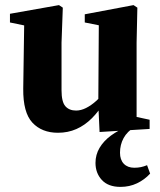

<svg xmlns="http://www.w3.org/2000/svg" viewBox="-20 -505 627 752"><path d="M452 227Q404 227 379 200Q354 173 354 133Q354 101 370 74Q386 47 414.5 26Q443 5 479 -9V-12L509 -9Q478 10 464 36Q450 62 450 93Q450 121 465 136.5Q480 152 506 152Q520 152 532 149.5Q544 147 556 142L568 175Q546 199 516.5 213Q487 227 452 227ZM207 15Q144 15 107 -24.5Q70 -64 71 -158L75 -429L106 -399L19 -417V-451L211 -485L226 -475L221 -338V-152Q221 -106 236 -89Q251 -72 278 -72Q297 -72 317 -82Q337 -92 356.5 -109.5Q376 -127 392 -149L406 -108H390Q368 -70 340 -42Q312 -14 279 0.5Q246 15 207 15ZM370 12 365 -97V-98L367 -406L312 -417V-449L503 -485L518 -475L515 -338V-47L566 -36V0Z"/></svg>

Font: Source Serif 4 36pt
Style: Bold
Weight: 700
Designer: Frank Grießhammer
Foundry: Adobe Systems Incorporated
Version: Version 4.004;hotconv 1.0.116;makeotfexe 2.5.65601